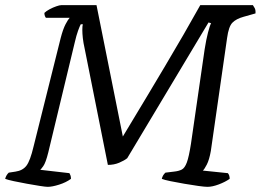

<svg xmlns="http://www.w3.org/2000/svg" viewBox="-23 -724 1010 744"><path d="M162 0Q154 0 131.5 -3.5Q109 -7 81.5 -12Q54 -17 30.5 -22Q7 -27 -3 -31Q1 -46 11 -55L37 -59Q65 -63 79.5 -82Q94 -101 107 -156L212 -576Q221 -611 231 -630Q241 -649 247 -655H155Q153 -657 151 -662Q149 -667 149 -674Q156 -681 169 -688Q182 -695 195 -699.5Q208 -704 214 -704H351L453 -195Q466 -217 491.5 -259Q517 -301 549 -354.5Q581 -408 617 -468.5Q653 -529 688 -589.5Q723 -650 753 -704H957Q960 -700 964 -692.5Q968 -685 967 -672L921 -659Q892 -651 877.5 -636Q863 -621 857 -577L794 -139Q788 -105 778.5 -86.5Q769 -68 763 -63L860 -53Q867 -45 867 -31Q850 -19 825 -9.5Q800 0 781 0Q770 0 745 -3.5Q720 -7 691 -12Q662 -17 637.5 -22Q613 -27 604 -31Q607 -45 618 -55L651 -59Q670 -61 681.5 -67Q693 -73 701 -94.5Q709 -116 717 -167L770 -533Q776 -571 783 -598Q790 -625 795 -634L785 -637L470 -111Q459 -102 439 -93.5Q419 -85 395 -85L305 -536Q300 -558 298 -576Q296 -594 296 -608Q296 -616 296.5 -621.5Q297 -627 298 -630H290Q286 -623 279.5 -605Q273 -587 267 -561L164 -133Q154 -93 144.5 -80Q135 -67 133 -66L246 -53Q248 -50 250 -44.5Q252 -39 252 -31Q233 -17 206 -8.5Q179 0 162 0Z"/></svg>

Font: Texturina Light
Style: Italic
Weight: 300
Italic angle: -11°
Designer: Guillermo Torres Carreño
Foundry: Omnibus-Type
Version: Version 1.002; ttfautohint (v1.8.3)